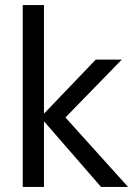

<svg xmlns="http://www.w3.org/2000/svg" viewBox="-20 -740 544 760"><path d="M70 0V-720H154V-290L359 -504H462L239 -275L487 0H380L154 -260V0Z"/></svg>

Font: DM Sans
Style: Regular
Weight: 400
Designer: Colophon Foundry, Jonny Pinhorn
Foundry: Colophon Foundry
Version: Version 4.004; ttfautohint (v1.8.4.7-5d5b)